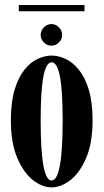

<svg xmlns="http://www.w3.org/2000/svg" viewBox="-20 -756 424 786"><path d="M191 11Q152.5 11 114.2 -19.2Q76 -49.5 50.2 -110.5Q24.5 -171.5 24.5 -263.5Q24.5 -338.5 40 -389.5Q55.5 -440.5 80.5 -471.2Q105.5 -502 134.8 -515.2Q164 -528.5 191 -528.5Q218.5 -528.5 247.8 -515.2Q277 -502 302.2 -471.2Q327.5 -440.5 343.2 -389.5Q359 -338.5 359 -263.5Q359 -171.5 333.2 -110.5Q307.5 -49.5 268.8 -19.2Q230 11 191 11ZM191 -17Q236.5 -17 236.5 -263.5Q236.5 -386 225.2 -443.5Q214 -501 191 -501Q169 -501 157.8 -443.5Q146.5 -386 146.5 -263.5Q146.5 -17 191 -17ZM191 -569Q173 -569 159.8 -582Q146.5 -595 146.5 -612.5Q146.5 -631 159.8 -644.2Q173 -657.5 191 -657.5Q207.5 -657.5 221 -644.2Q234.5 -631 234.5 -612.5Q234.5 -595 221 -582Q207.5 -569 191 -569ZM57 -710V-735.5H326V-710Z"/></svg>

Font: Imbue 50pt
Style: Bold
Weight: 700
Designer: Tyler Finck
Foundry: Etcetera Type Company
Version: Version 1.102; ttfautohint (v1.8.3)